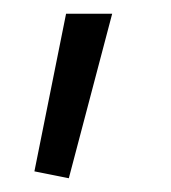

<svg xmlns="http://www.w3.org/2000/svg" viewBox="-20 -104 249 279"><path d="M30 145 76 -84H143L80 155Z"/></svg>

Font: Encode Sans Narrow
Style: Light
Weight: 300
Designer: Pablo Impallari, Andres Torresi
Foundry: Pablo Impallari, Andres Torresi
Version: Version 1.000; ttfautohint (v1.00) -l 8 -r 50 -G 200 -x 14 -